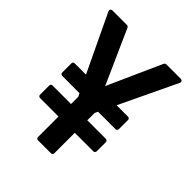

<svg xmlns="http://www.w3.org/2000/svg" viewBox="-200 -829 948 948"><g transform="rotate(45 274.0 -354.5)"><path d="M226.1 2.4Q220.7 2.4 217.5 -1Q214.4 -4.4 214.4 -9.3V-152.3H85.4Q80.1 -152.3 76.9 -155.8Q73.7 -159.2 73.7 -164.1V-228Q73.7 -232.9 76.9 -236.3Q80.1 -239.7 85.4 -239.7H214.4V-291Q211.4 -296.4 210.2 -298.8Q209 -301.3 206.1 -307.1H85.4Q80.1 -307.1 76.9 -310.5Q73.7 -314 73.7 -319.3V-382.8Q73.7 -388.2 76.9 -391.4Q80.1 -394.5 85.4 -394.5H164.1L21.5 -693.8Q18.6 -700.7 22 -705.8Q25.4 -710.9 32.2 -710.9H133.8Q136.7 -710.9 140.4 -708.7Q144 -706.5 145 -703.6L271 -421.4Q303.2 -492.7 334.2 -562.7Q365.2 -632.8 397.5 -703.6Q398.4 -706.1 401.9 -708.5Q405.3 -710.9 408.2 -710.9H509.8Q516.6 -710.9 520 -705.8Q523.4 -700.7 520.5 -693.8L377.9 -394.5H457.5Q462.4 -394.5 465.8 -391.4Q469.2 -388.2 469.2 -382.8V-319.3Q469.2 -314 465.8 -310.5Q462.4 -307.1 457.5 -307.1H335.9Q333.5 -302.7 332 -299.6Q330.6 -296.4 328.1 -291V-239.7H457.5Q462.4 -239.7 465.8 -236.3Q469.2 -232.9 469.2 -228V-164.1Q469.2 -159.2 465.8 -155.8Q462.4 -152.3 457.5 -152.3H328.1V-9.3Q328.1 -4.4 324.7 -1Q321.3 2.4 315.9 2.4Z"/></g></svg>

Font: Alte DIN 1451 Mittelschrift
Style: Bold
Weight: 700
Designer: Peter Wiegel
Foundry: Peter Wiegel
Version: Version 1.003